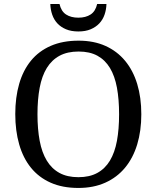

<svg xmlns="http://www.w3.org/2000/svg" viewBox="-20 -928 782 958"><path d="M685.1 -357.9Q685.1 -275.4 664.6 -207.5Q644 -139.6 604 -91.3Q564 -43 505.4 -16.6Q446.8 9.8 371.1 9.8Q291.5 9.8 232.4 -16.6Q173.3 -43 134.3 -91.3Q95.2 -139.6 75.7 -207.8Q56.2 -275.9 56.2 -358.9Q56.2 -441.9 75.7 -509.5Q95.2 -577.1 134.3 -625Q173.3 -672.9 232.9 -699Q292.5 -725.1 372.1 -725.1Q447.8 -725.1 505.9 -699Q564 -672.9 604 -624.8Q644 -576.7 664.6 -509Q685.1 -441.4 685.1 -357.9ZM167 -357.9Q167 -283.7 178 -225.3Q189 -167 213.4 -126.7Q237.8 -86.4 276.6 -65.2Q315.4 -43.9 371.1 -43.9Q426.8 -43.9 465.6 -65.2Q504.4 -86.4 528.6 -126.7Q552.7 -167 563.5 -225.3Q574.2 -283.7 574.2 -357.9Q574.2 -432.1 563.5 -490.5Q552.7 -548.8 528.6 -588.9Q504.4 -628.9 466.1 -649.9Q427.7 -670.9 372.1 -670.9Q316.4 -670.9 277.3 -649.9Q238.3 -628.9 213.6 -588.9Q189 -548.8 178 -490.5Q167 -432.1 167 -357.9ZM371.1 -771Q335.4 -771 309.3 -782Q283.2 -793 266.1 -811.5Q249 -830.1 240.5 -855Q231.9 -879.9 231 -908.2H276.9Q285.2 -871.6 309.6 -855.7Q334 -839.8 371.1 -839.8Q407.7 -839.8 432.1 -855.7Q456.5 -871.6 464.8 -908.2H511.2Q510.3 -879.9 501.7 -855Q493.2 -830.1 475.8 -811.5Q458.5 -793 432.6 -782Q406.7 -771 371.1 -771Z"/></svg>

Font: Droid Serif
Style: Regular
Weight: 400
Designer: Monotype Design team
Foundry: Monotype Imaging Inc.
Version: Version 1.03